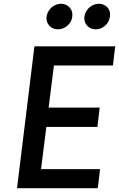

<svg xmlns="http://www.w3.org/2000/svg" viewBox="-20 -995 629 1015"><path d="M226 -907Q229 -926 240 -941.5Q251 -957 267.5 -966Q284 -975 303 -975Q331 -975 348.5 -955Q366 -935 362 -907Q359 -879 336.5 -859.5Q314 -840 286 -840Q258 -840 240.5 -859.5Q223 -879 226 -907ZM426 -907Q429 -926 440 -941.5Q451 -957 467.5 -966Q484 -975 502.5 -975Q521 -975 535.5 -966Q550 -957 557 -941.5Q564 -926 561 -907Q558 -879 536 -859.5Q514 -840 486 -840Q458 -840 440.5 -859.5Q423 -879 426 -907ZM577 -649H265L237 -426H507L495 -324H225L197 -101H509L497 0H70L162 -750H589Z"/></svg>

Font: Orkney Medium
Style: MediumItalic
Weight: 500
Designer: Samuel Oakes and Alfredo Marco Pradil
Foundry: Alfredo Marco Pradil
Version: 1.0; ttfautohint (v1.5)